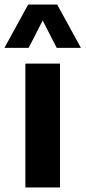

<svg xmlns="http://www.w3.org/2000/svg" viewBox="-58 -828 378 848"><path d="M54 0V-547H207V0ZM-38.5 -616.5 66.5 -808H194.5L299.5 -616.5H192.5L130.5 -737.5L68.5 -616.5Z"/></svg>

Font: Encode Sans SmCnd
Style: Bold
Weight: 700
Width: 4
Designer: Multiple Designers
Foundry: Impallari Type
Version: Version 3.002; ttfautohint (v1.8.3) -l 8 -r 50 -G 200 -x 14 